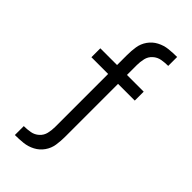

<svg xmlns="http://www.w3.org/2000/svg" viewBox="-298 -838 1096 1096"><g transform="rotate(45 250.0 -290.0)"><path d="M80 195V123Q106 123 132 118.5Q158 114 178 96Q198 78 204 52Q210 26 210 0V-428H75V-500H210V-580Q210 -614 215 -647Q220 -680 239.5 -708Q259 -736 289.5 -752Q320 -768 353.5 -771.5Q387 -775 420 -775V-703Q394 -703 368 -698.5Q342 -694 322 -676Q302 -658 296 -632Q290 -606 290 -580V-500H425V-428H290V0Q290 34 285 67Q280 100 260.5 128Q241 156 210.5 172Q180 188 146.5 191.5Q113 195 80 195Z"/></g></svg>

Font: Iosevka SS08
Style: Regular
Weight: 400
Monospace: yes
Designer: Belleve Invis
Foundry: Belleve Invis
Version: 2.1.0; ttfautohint (v1.8.2)